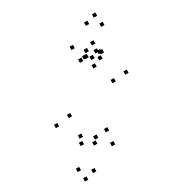

<svg xmlns="http://www.w3.org/2000/svg" viewBox="-171 -761 962 1005"><g transform="rotate(-30 310.0 -258.0)"><path d="M537.5 -267.5V-287.5H517.5V-267.5ZM457.5 -441.7V-461.7H437.5V-441.7ZM397.3 -442.3V-462.3H377.3V-442.3ZM409.3 -379.2V-399.2H389.3V-379.2ZM457 -262.2V-282.2H437V-262.2ZM298.3 -57.2V-77.2H278.3V-57.2ZM167.7 -218.5V-238.5H147.7V-218.5ZM363 -440V-460H343V-440ZM421.8 -422.8V-442.8H401.8V-422.8ZM479.5 -424.3V-444.3H459.5V-424.3ZM463.2 -487.3V-507.3H443.2V-487.3ZM358 -520V-540H338V-520ZM82.8 -206.8V-226.8H62.8V-206.8ZM289.5 21.7V1.7H269.5V21.7ZM210.3 -27.7V-47.7H190.3V-27.7ZM470.8 -430.3V-450.3H450.8V-430.3ZM413.7 -469.3V-489.3H393.7V-469.3ZM148.7 -60.5V-80.5H128.7V-60.5ZM553.3 -547.3V-567.3H533.3V-547.3ZM544.2 -608.5V-628.5H524.2V-608.5ZM486.7 -592V-612H466.7V-592ZM389.5 -444.3V-464.3H369.5V-444.3ZM456.7 -400.2V-420.2H436.7V-400.2ZM66.8 49.5V29.5H46.8V49.5ZM75.2 111.5V91.5H55.2V111.5ZM133.8 94.5V74.5H113.8V94.5ZM230.3 -52.3V-72.3H210.3V-52.3ZM163.2 -96.5V-116.5H143.2V-96.5Z"/></g></svg>

Font: Monaspace Radon Dots Var
Style: Regular
Weight: 400
Designer: Riley Cran and the Lettermatic Team
Version: Version 1.100 (Monaspace Radon Dots)